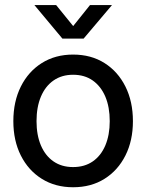

<svg xmlns="http://www.w3.org/2000/svg" viewBox="-20 -749 594 780"><path d="M276.9 11.7Q204.6 11.7 149.9 -22.5Q95.2 -56.6 64.7 -117.2Q34.2 -177.7 34.2 -256.8Q34.2 -336.4 64.7 -397.5Q95.2 -458.5 149.9 -492.9Q204.6 -527.3 276.9 -527.3Q350.1 -527.3 404.5 -492.9Q459 -458.5 489.5 -397.5Q520 -336.4 520 -256.8Q520 -177.7 489.5 -117.2Q459 -56.6 404.5 -22.5Q350.1 11.7 276.9 11.7ZM276.9 -70.3Q323.7 -70.3 356.9 -93.3Q390.1 -116.2 408 -158.4Q425.8 -200.7 425.8 -256.8Q425.8 -314 408 -356.2Q390.1 -398.4 356.9 -421.9Q323.7 -445.3 276.9 -445.3Q231 -445.3 197.5 -422.1Q164.1 -398.9 146.2 -356.4Q128.4 -314 128.4 -256.8Q128.4 -200.2 146.2 -158.2Q164.1 -116.2 197.3 -93.3Q230.5 -70.3 276.9 -70.3ZM208 -728.5 277.3 -643.1 345.7 -728.5H434.6V-728L319.8 -592.3H233.4L120.1 -728V-728.5Z"/></svg>

Font: Inter Cardless Display
Style: Regular
Weight: 400
Designer: Rasmus Andersson
Foundry: rsms
Version: Version 4.001;git-9221beed3